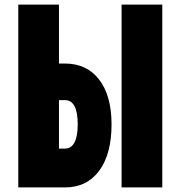

<svg xmlns="http://www.w3.org/2000/svg" viewBox="-20 -820 790 840"><path d="M60 -800H238V-542H264Q360 -542 414 -471.5Q468 -401 468 -276Q468 -146 414 -73Q360 0 264 0H60ZM238 -382V-170H264Q292 -170 306 -197Q320 -224 320 -276Q320 -329 306 -355.5Q292 -382 264 -382ZM512 -800H690V0H512Z"/></svg>

Font: Martian Mono SemiExpanded ExtraBold
Style: Regular
Weight: 800
Width: 6
Designer: Roman Shamin
Foundry: Evil Martians
Version: Version 1.000